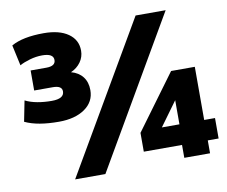

<svg xmlns="http://www.w3.org/2000/svg" viewBox="-79 -815 1094 925"><g transform="rotate(-10 468.0 -352.5)"><path d="M188 -276Q136 -276 95 -283Q54 -290 22 -305L42 -406Q68 -393 101 -387Q134 -381 171 -381Q232 -381 232 -417Q232 -445 187 -445H96V-543H173Q218 -543 218 -573Q218 -605 163 -605Q133 -605 102 -596Q71 -587 52 -576L30 -677Q86 -709 189 -709Q265 -709 308.5 -678.5Q352 -648 352 -595Q352 -564 334 -539Q316 -514 286 -501Q323 -491 343 -465Q363 -439 363 -400Q363 -343 315 -309.5Q267 -276 188 -276ZM364 11H216L640 -716H787ZM752 0V-63H565V-155L762 -423H878V-163H931V-63H878V0ZM757 -163V-281L671 -163Z"/></g></svg>

Font: Mulish Black
Style: Regular
Weight: 900
Designer: Vernon Adams
Foundry: Vernon Adams
Version: Version 3.603; ttfautohint (v1.8.3)